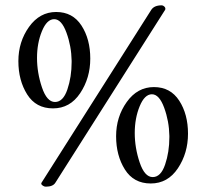

<svg xmlns="http://www.w3.org/2000/svg" viewBox="-20 -675 775 721"><path d="M616 -160V-165Q615 -220 596.5 -270.5Q578 -321 550.5 -321Q523 -321 504.5 -276Q486 -231 486 -175.5Q486 -120 504.5 -65Q523 -10 553.5 -10Q584 -10 600 -57Q616 -104 616 -160ZM449 -38.5Q416 -91 416 -163.5Q416 -236 456 -292Q496 -348 558 -348Q620 -348 653 -297Q686 -246 686 -173Q686 -100 648 -43Q610 14 546 14Q482 14 449 -38.5ZM249 -442V-447Q248 -502 229.5 -552.5Q211 -603 183.5 -603Q156 -603 137.5 -558Q119 -513 119 -457.5Q119 -402 137.5 -347Q156 -292 186.5 -292Q217 -292 233 -339Q249 -386 249 -442ZM82 -320.5Q49 -373 49 -445.5Q49 -518 89 -574Q129 -630 191 -630Q253 -630 286 -579Q319 -528 319 -455Q319 -382 281 -325Q243 -268 179 -268Q115 -268 82 -320.5ZM136 11 548 -638Q559 -655 587 -655Q592 -655 596.5 -651Q601 -647 601 -643Q601 -639 600 -638L188 11Q179 26 152 26Q146 26 140.5 22Q135 18 135 15Q135 12 136 11Z"/></svg>

Font: EB Garamond
Style: Regular
Weight: 400
Version: Version 0.012